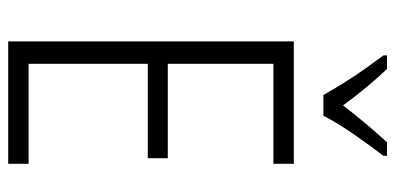

<svg xmlns="http://www.w3.org/2000/svg" viewBox="-274 -714 987 480"><g transform="rotate(90 220.0 -473.5)"><path d="M389 0H83V-714H389V-663H139V-399H375V-349H139V-51H389ZM217 -788Q204 -811 187 -838.5Q170 -866 151.5 -892Q133 -918 118 -938V-947H152Q173 -925 197.5 -895.5Q222 -866 243 -837Q266 -867 287.5 -892.5Q309 -918 335 -947H369V-938Q345 -907 315.5 -864.5Q286 -822 269 -788Z"/></g></svg>

Font: Noto Sans Lao Condensed Light
Style: Regular
Weight: 300
Width: 3
Designer: Monotype Design Team
Foundry: Monotype Imaging Inc.
Version: Version 2.003; ttfautohint (v1.8.4.7-5d5b)